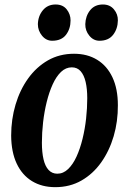

<svg xmlns="http://www.w3.org/2000/svg" viewBox="-20 -800 561 834"><path d="M301.5 -566.5Q359.5 -566.5 402.2 -540.2Q445 -514 468.5 -464Q492 -414 492 -343Q492.5 -272.5 473.8 -208.5Q455 -144.5 419.5 -94.5Q384 -44.5 333.8 -15.8Q283.5 13 220 13Q162 13 119 -13.2Q76 -39.5 52.5 -89.5Q29 -139.5 28.5 -211Q28.5 -281.5 47.5 -345.5Q66.5 -409.5 102.2 -459.2Q138 -509 188.2 -537.8Q238.5 -566.5 301.5 -566.5ZM292 -507.5Q266 -507.5 245.2 -487.8Q224.5 -468 209 -434Q193.5 -400 183 -357.5Q172.5 -315 167.2 -269.2Q162 -223.5 162 -180Q162 -138.5 169 -108.2Q176 -78 191 -61.8Q206 -45.5 229 -45.5Q255 -45.5 276 -65.8Q297 -86 312.5 -120Q328 -154 338.5 -196.8Q349 -239.5 354 -285Q359 -330.5 359 -373.5Q359 -414 352 -444Q345 -474 330.2 -490.8Q315.5 -507.5 292 -507.5ZM206.5 -623Q180.5 -623 162.5 -645Q144.5 -667 144.5 -695Q145.5 -730.5 166.2 -755.5Q187 -780.5 221.5 -780.5Q253 -780.5 269.8 -759.2Q286.5 -738 286.5 -711.5Q286.5 -675 266.8 -649Q247 -623 206.5 -623ZM412 -623Q386 -623 368 -645Q350 -667 350.5 -695Q351.5 -730.5 371.5 -755.5Q391.5 -780.5 427 -780.5Q457.5 -780.5 475 -759.2Q492.5 -738 492 -711.5Q491.5 -675 471.5 -649Q451.5 -623 412 -623Z"/></svg>

Font: Merriweather 24pt SemiCondensed
Style: Bold Italic
Weight: 700
Width: 4
Italic angle: -7.8°
Designer: Eben Sorkin
Foundry: Eben Sorkin
Version: Version 2.101